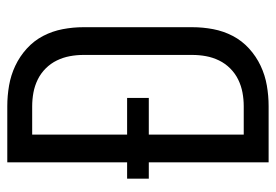

<svg xmlns="http://www.w3.org/2000/svg" viewBox="-138 -638 775 540"><g transform="rotate(-90 250.0 -367.5)"><path d="M64 0V-337H18V-398H64V-735H222Q251 -735 280 -730Q309 -725 335.5 -712.5Q362 -700 384 -680Q406 -660 419.5 -634Q433 -608 438.5 -579Q444 -550 444 -521V-215Q444 -185 438.5 -156Q433 -127 419.5 -101Q406 -75 384 -55Q362 -35 335.5 -22.5Q309 -10 280 -5Q251 0 222 0ZM142 -70H222Q241 -70 260 -73.5Q279 -77 296.5 -85.5Q314 -94 328 -108Q342 -122 350.5 -139.5Q359 -157 362.5 -176Q366 -195 366 -215V-521Q366 -540 362.5 -559Q359 -578 350.5 -595.5Q342 -613 328 -627Q314 -641 296.5 -649.5Q279 -658 260 -661.5Q241 -665 221 -665H142V-398H245V-337H142Z"/></g></svg>

Font: Iosevka Term Curly
Style: Regular
Weight: 400
Designer: Belleve Invis
Foundry: Belleve Invis
Version: Version 32.3.0